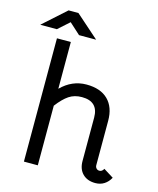

<svg xmlns="http://www.w3.org/2000/svg" viewBox="-167 -992 899 1095"><g transform="rotate(15 283.0 -445.0)"><path d="M506 -63Q522 -63 531 -81L590 -44Q576 -18 553.5 -3.5Q531 11 501 11Q454 11 426.5 -16.5Q399 -44 399 -92V-348Q399 -443 302 -443Q258 -443 226 -421.5Q194 -400 159 -354V-2H77V-730H159V-454Q224 -519 309 -519Q392 -519 436.5 -475Q481 -431 481 -351V-89Q481 -78 488 -70.5Q495 -63 506 -63ZM100 -901H158L295 -780H194L129 -839L63 -780H-35Z"/></g></svg>

Font: Bellota
Style: Bold
Weight: 700
Designer: Kemie Guaida
Foundry: Kemie Guaida
Version: Version 4.001